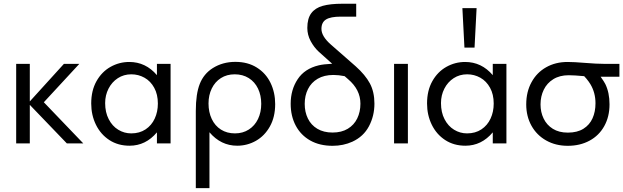

<svg xmlns="http://www.w3.org/2000/svg" viewBox="-20 -749 3256 1003"><path d="M64.5 -415.5H135.7V-219.2L314 -415.5H394.5L209 -214.8L415 0H329.1L135.7 -201.2V0H64.5Z M456.5 -208.5Q456.5 -275.9 484.1 -325Q511.7 -374 557.4 -399.7Q603 -425.3 655.3 -425.3Q741.2 -425.3 799.8 -356.4V-415.5H871.1V0H799.8V-57.6Q741.2 12.2 656.7 12.2Q596.7 12.2 551.3 -17.3Q505.9 -46.9 481.2 -97.4Q456.5 -147.9 456.5 -208.5ZM547.9 -126.5Q566.4 -90.3 597.7 -71.3Q628.9 -52.2 665.5 -52.2Q709 -52.2 740.5 -73.2Q772 -94.2 788.3 -129.6Q804.7 -165 804.7 -208Q804.7 -255.9 785.6 -290.5Q766.6 -325.2 734.9 -343Q703.1 -360.8 666 -360.8Q626.5 -360.8 595.5 -340.6Q564.5 -320.3 546.9 -285.9Q529.3 -251.5 529.3 -210.4Q529.3 -162.1 547.9 -126.5Z M1002.9 -169.4Q1002.9 -258.8 1023.7 -311Q1044.4 -363.3 1091.3 -393.1Q1143.1 -425.8 1209.5 -425.8Q1274.4 -425.8 1321.5 -396.2Q1368.7 -366.7 1393.1 -316.4Q1417.5 -266.1 1417.5 -205.1Q1417.5 -137.7 1389.9 -88.4Q1362.3 -39.1 1316.9 -13.4Q1271.5 12.2 1219.2 12.2Q1133.8 12.2 1074.2 -58.1V233.9H1002.9ZM1069.3 -208.5Q1069.3 -163.1 1086.2 -127.4Q1103 -91.8 1134.3 -72Q1165.5 -52.2 1207.5 -52.2Q1248.5 -52.2 1279.8 -72.3Q1311 -92.3 1327.9 -127.4Q1344.7 -162.6 1344.7 -206.5Q1344.7 -251 1327.9 -286.1Q1311 -321.3 1279.5 -341.1Q1248 -360.8 1206.1 -360.8Q1165 -360.8 1134 -341.1Q1103 -321.3 1086.2 -286.6Q1069.3 -252 1069.3 -208.5Z M1535.2 -335.4Q1571.3 -390.1 1645 -407.7Q1668.9 -413.6 1715.3 -416L1645.5 -478.5Q1620.1 -502 1602.8 -534.4Q1585.4 -566.9 1585.4 -603Q1585.4 -652.3 1606 -679.9Q1626.5 -707.5 1666 -718.5Q1705.6 -729.5 1768.1 -729.5H1840.8V-662.1H1760.3Q1707 -662.1 1683.1 -647.2Q1659.2 -632.3 1659.2 -598.1Q1659.2 -559.6 1708 -516.6L1837.9 -402.8Q1888.2 -357.9 1912.1 -313.5Q1936 -269 1936 -207.5Q1936 -143.6 1907.5 -89.6Q1878.9 -35.6 1820.8 -8.8Q1773.4 12.7 1717.3 12.7Q1649.9 12.7 1600.6 -15.1Q1551.3 -43 1524.9 -92.8Q1498.5 -142.6 1498.5 -207Q1498.5 -280.3 1535.2 -335.4ZM1588.4 -129.9Q1605 -95.7 1637.9 -76.2Q1670.9 -56.6 1717.3 -56.6Q1764.2 -56.6 1796.9 -76.4Q1829.6 -96.2 1846.2 -130.4Q1862.8 -164.6 1862.8 -207.5Q1862.8 -280.8 1798.3 -335.4L1780.3 -351.1Q1749 -357.4 1721.7 -357.4Q1673.3 -357.4 1639.6 -337.6Q1606 -317.9 1588.9 -283.7Q1571.8 -249.5 1571.8 -206.5Q1571.8 -163.6 1588.4 -129.9Z M2038.6 -415.5H2110.8V0H2038.6Z M2210.9 -208.5Q2210.9 -275.9 2238.5 -325Q2266.1 -374 2311.8 -399.7Q2357.4 -425.3 2409.7 -425.3Q2495.6 -425.3 2554.2 -356.4V-415.5H2625.5V0H2554.2V-57.6Q2495.6 12.2 2411.1 12.2Q2351.1 12.2 2305.7 -17.3Q2260.3 -46.9 2235.6 -97.4Q2210.9 -147.9 2210.9 -208.5ZM2302.2 -126.5Q2320.8 -90.3 2352.1 -71.3Q2383.3 -52.2 2419.9 -52.2Q2463.4 -52.2 2494.9 -73.2Q2526.4 -94.2 2542.7 -129.6Q2559.1 -165 2559.1 -208Q2559.1 -255.9 2540 -290.5Q2521 -325.2 2489.3 -343Q2457.5 -360.8 2420.4 -360.8Q2380.9 -360.8 2349.9 -340.6Q2318.8 -320.3 2301.3 -285.9Q2283.7 -251.5 2283.7 -210.4Q2283.7 -162.1 2302.2 -126.5ZM2395.5 -706.5H2469.7L2459 -500.5H2406.2Z M2756.8 -319.8Q2784.2 -370.1 2833.3 -397.7Q2882.3 -425.3 2944.8 -425.3Q2979 -425.3 3037.1 -420.4Q3097.7 -415.5 3133.3 -415.5H3215.8V-348.1H3117.7Q3135.7 -322.8 3142.1 -310.1Q3164.1 -265.1 3164.1 -204.1Q3164.1 -139.6 3136.7 -90.3Q3109.4 -41 3059.8 -14.2Q3010.3 12.7 2945.8 12.7Q2882.8 12.7 2833.3 -15.1Q2783.7 -43 2756.3 -92.3Q2729 -141.6 2729 -203.6Q2729 -269.5 2756.8 -319.8ZM2819.8 -129.9Q2835.9 -96.2 2867.9 -76.2Q2899.9 -56.2 2946.3 -56.2Q2995.6 -56.2 3027.8 -76.4Q3060.1 -96.7 3075.4 -131.1Q3090.8 -165.5 3090.8 -209.5Q3090.8 -265.1 3064 -309.6Q3055.7 -323.2 3043.9 -337.4L3031.7 -351.1Q2979.5 -356 2950.7 -356Q2903.8 -356 2870.6 -335.4Q2837.4 -314.9 2820.6 -280.3Q2803.7 -245.6 2803.7 -203.6Q2803.7 -163.1 2819.8 -129.9Z"/></svg>

Font: NMS Futura Pro Book
Style: Regular
Weight: 400
Designer: Blend3rman
Version: Version 0.1